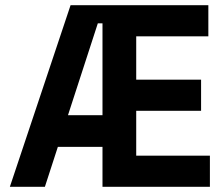

<svg xmlns="http://www.w3.org/2000/svg" viewBox="-20 -720 861 740"><path d="M789 0H375V-700H783V-580H505V-413H755V-293H505V-120H789ZM153 0H18L252 -700H375V-630H357L242 -276H375V-154H203Z"/></svg>

Font: Space Grotesk Variable Light
Style: Regular
Weight: 300
Designer: Florian Karsten
Foundry: Florian Karsten
Version: Version 2.000